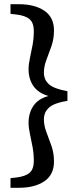

<svg xmlns="http://www.w3.org/2000/svg" viewBox="-20 -735 381 914"><path d="M301 -301V-255Q238 -245 213.5 -223Q189 -201 189 -167Q189 -137 201 -106Q213 -75 225 -40.5Q237 -6 237 34Q237 97 191 128Q145 159 70 159H30V113L57 110Q101 105 121 87.5Q141 70 141 30Q141 -3 135 -35.5Q129 -68 122.5 -97.5Q116 -127 116 -150Q116 -197 139 -231Q162 -265 211 -278Q162 -292 139 -325.5Q116 -359 116 -406Q116 -429 122.5 -458.5Q129 -488 135 -520.5Q141 -553 141 -586Q141 -626 121 -643.5Q101 -661 57 -666L30 -669V-715H70Q145 -715 191 -684Q237 -653 237 -590Q237 -550 225 -515.5Q213 -481 201 -450Q189 -419 189 -389Q189 -355 213.5 -333.5Q238 -312 301 -301Z"/></svg>

Font: Source Serif 4 Semibold
Style: Regular
Weight: 600
Designer: Frank Grießhammer
Foundry: Adobe
Version: Version 4.005;hotconv 1.1.0;makeotfexe 2.6.0